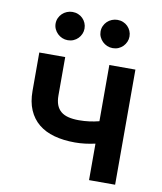

<svg xmlns="http://www.w3.org/2000/svg" viewBox="-85 -828 754 896"><g transform="rotate(10 292.5 -380.0)"><path d="M521.7 0H398.1V-172.9Q375 -167.6 350.7 -164.6Q326.3 -161.6 302.2 -161.6Q247.5 -161.6 203.8 -173.7Q160.2 -185.7 129.6 -210.8Q99.1 -235.8 82.6 -274Q66.1 -312.1 66.1 -364.3V-546.2H188.9V-364.3Q188.9 -338.1 196 -319.6Q203.1 -301.1 217.2 -289.4Q231.2 -277.7 252.5 -272.4Q273.8 -267 302.2 -267Q327.8 -267 351.2 -270.1Q374.6 -273.1 398.1 -279.1V-545.5H521.7ZM186.4 -625.7Q172.6 -625.7 160 -631Q147.4 -636.4 138 -645.6Q128.6 -654.8 123 -666.9Q117.5 -679 117.5 -692.5Q117.5 -706.7 123 -718.9Q128.6 -731.2 138 -740.2Q147.4 -749.3 160 -754.4Q172.6 -759.6 186.4 -759.6Q201 -759.6 213.4 -754.4Q225.9 -749.3 234.9 -740.2Q244 -731.2 249.3 -718.9Q254.6 -706.7 254.6 -692.5Q254.6 -679 249.3 -666.9Q244 -654.8 234.9 -645.6Q225.9 -636.4 213.4 -631Q201 -625.7 186.4 -625.7ZM399.5 -625.7Q385.7 -625.7 373 -631Q360.4 -636.4 351 -645.6Q341.6 -654.8 336.1 -666.9Q330.6 -679 330.6 -692.5Q330.6 -706.7 336.1 -718.9Q341.6 -731.2 351 -740.2Q360.4 -749.3 373 -754.4Q385.7 -759.6 399.5 -759.6Q414.1 -759.6 426.5 -754.4Q438.9 -749.3 448 -740.2Q457 -731.2 462.4 -718.9Q467.7 -706.7 467.7 -692.5Q467.7 -679 462.4 -666.9Q457 -654.8 448 -645.6Q438.9 -636.4 426.5 -631Q414.1 -625.7 399.5 -625.7Z"/></g></svg>

Font: Interop SemBd
Style: Regular
Weight: 600
Designer: Rasmus Andersson, Google, Jang Haemin
Foundry: jhaemin
Version: Version 1.008